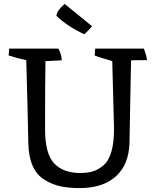

<svg xmlns="http://www.w3.org/2000/svg" viewBox="-20 -948 794 980"><path d="M388 12Q331 12 289 3Q247 -6 208 -30Q127 -78 124.5 -221Q122 -364 114 -641Q74 -649 24 -665L27 -700H278Q295 -668 295 -640Q266 -638 212 -636Q210 -520 210 -288Q210 -163 256.5 -114Q303 -65 389 -65Q426 -65 453.5 -73Q481 -81 508 -104Q562 -150 562 -290Q562 -291 553 -636Q475 -659 463 -665L466 -700H714Q730 -659 730 -641Q667 -641 649 -640Q647 -560 644.5 -413.5Q642 -267 641 -221Q638 -107 571 -47.5Q504 12 388 12ZM450 -814Q427 -787 410 -773Q322 -815 268 -867Q269 -881 279.5 -896Q290 -911 310 -928Z"/></svg>

Font: Inika
Style: Regular
Weight: 400
Designer: Constanza Artigas Preller
Foundry: Constanza Artigas Preller
Version: Version 1.001